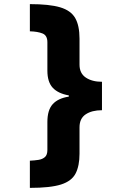

<svg xmlns="http://www.w3.org/2000/svg" viewBox="-20 -744 640 932"><path d="M125 -724Q220 -724 272 -708.5Q324 -693 345 -656.5Q366 -620 366 -556V-430Q366 -388 396.5 -367.5Q427 -347 475 -347V-209Q426 -209 396 -189Q366 -169 366 -126V2Q366 61 347 98Q328 135 276.5 151.5Q225 168 125 168V36Q148 35 167 32Q186 29 198 18.5Q210 8 210 -16V-152Q210 -210 236 -238.5Q262 -267 314 -275V-281Q262 -290 236 -318Q210 -346 210 -401V-539Q210 -572 186.5 -581.5Q163 -591 125 -592Z"/></svg>

Font: Noto Sans Mono Black
Style: Regular
Weight: 900
Designer: Monotype Design Team
Foundry: Monotype Imaging Inc.
Version: Version 2.014